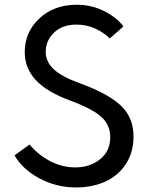

<svg xmlns="http://www.w3.org/2000/svg" viewBox="-20 -784 636 818"><path d="M42 -122.1 106 -168.5Q142.6 -124 193.8 -97.4Q245.1 -70.8 300.3 -70.8Q363.3 -70.8 406.5 -105.7Q449.7 -140.6 449.7 -199.7Q449.7 -252 411.1 -286.6Q372.6 -321.3 274.4 -357.4Q177.7 -393.6 131.6 -443.8Q85.4 -494.1 85.4 -562Q85.4 -647 147.5 -705.3Q209.5 -763.7 307.1 -763.7Q370.6 -763.7 424.1 -736.6Q477.5 -709.5 505.9 -671.4L447.8 -620.1Q421.9 -646 385 -662.6Q348.1 -679.2 306.2 -679.2Q246.1 -679.2 210.4 -645.3Q174.8 -611.3 174.8 -563Q174.8 -520.5 209.5 -488.5Q244.1 -456.5 321.8 -428.7Q440.4 -385.3 494.6 -334.5Q548.8 -283.7 548.8 -202.1Q548.8 -134.8 516.1 -85Q483.4 -35.2 428.5 -10.3Q373.5 14.6 304.7 14.6Q219.7 14.6 147.7 -24.2Q75.7 -63 42 -122.1Z"/></svg>

Font: Spartan MB Med
Style: Regular
Weight: 500
Designer: Matt Bailey, Mirko Velimirovic
Foundry: Matt Bailey
Version: Version 1.005